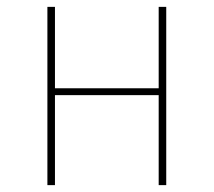

<svg xmlns="http://www.w3.org/2000/svg" viewBox="-20 -539 622 559"><path d="M442 -262H140V0H118V-519H140V-282H442V-519H464V0H442Z"/></svg>

Font: Fira Sans Thin
Style: Regular
Weight: 100
Designer: bBox Type GmbH & Carrois Corporate GbR & Edenspiekermann AG
Foundry: bBox Type GmbH & Carrois Corporate GbR & Edenspiekermann AG
Version: Version 4.301